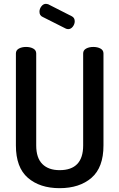

<svg xmlns="http://www.w3.org/2000/svg" viewBox="-20 -976 623 1002"><path d="M414 -217V-697Q414 -714 429.5 -722.5Q445 -731 467 -731Q489 -731 504.5 -722.5Q520 -714 520 -697V-217Q520 -102 457.5 -48Q395 6 291 6Q188 6 125.5 -48Q63 -102 63 -217V-697Q63 -714 78.5 -722.5Q94 -731 116 -731Q138 -731 153.5 -722.5Q169 -714 169 -697V-217Q169 -152 201 -120Q233 -88 291 -88Q414 -88 414 -217ZM323 -827 202 -888Q186 -895 186 -915Q186 -930 196 -943Q206 -956 220 -956Q223 -956 231 -954L355 -891Q370 -883 370 -865Q370 -850 360 -837Q350 -824 336 -824Q329 -824 323 -827Z"/></svg>

Font: Dosis
Style: SemiBold
Weight: 600
Designer: Edgar Tolentino, Pablo Impallari, Igino Marini
Foundry: Edgar Tolentino, Pablo Impallari, Igino Marini
Version: Version 1.007